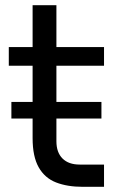

<svg xmlns="http://www.w3.org/2000/svg" viewBox="-20 -716 466 742"><path d="M382 6H300Q240 6 196.5 -11Q153 -28 129.5 -69.5Q106 -111 106 -182V-696H198V-170Q198 -127 221.5 -103.5Q245 -80 288 -80H382ZM382 -462H14V-534H382ZM372 -258H24V-322H372Z"/></svg>

Font: Sora Variable
Style: Regular
Weight: 400
Designer: Jonathan Barnbrook, Julián Moncada
Foundry: Barnbrook Fonts
Version: Version 2.000